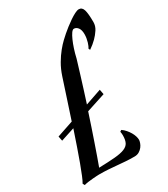

<svg xmlns="http://www.w3.org/2000/svg" viewBox="-246 -761 746 852"><g transform="rotate(-30 127.0 -335.0)"><path d="M25.9 -25.9Q75.7 -27.3 107.2 -30Q138.7 -32.7 157 -40Q175.3 -47.4 182.1 -61Q189 -74.7 189 -98.1Q189 -102.5 188.5 -107.4Q188 -112.3 187 -117.2L194.8 -122.1Q205.6 -114.7 214.1 -104.7Q222.7 -94.7 228.8 -84.2Q234.9 -73.7 238 -63.5Q241.2 -53.2 241.2 -44.9Q241.2 -39.1 238 -29.8Q234.9 -20.5 228.3 -11.7Q221.7 -2.9 211.4 3.4Q201.2 9.8 187 9.8Q162.6 9.8 141.8 8.3Q121.1 6.8 100.6 4.9Q80.1 2.9 58.1 1.5Q36.1 0 9.8 0Q6.8 0 -2.4 0.5Q-11.7 1 -23.4 2Q-35.2 2.9 -47.1 4.6Q-59.1 6.3 -67.9 8.8L-73.2 -1Q-66.9 -11.2 -57.9 -33.2Q-48.8 -55.2 -37.6 -85.7Q-26.4 -116.2 -13.2 -154.3Q0 -192.4 14.2 -234.9L-56.2 -211.9L-61 -235.8L22.9 -264.2Q38.6 -311 54.4 -359.9Q70.3 -408.7 86.9 -459Q97.7 -491.7 112.8 -517.3Q127.9 -543 143.8 -562.5Q159.7 -582 173.6 -595Q187.5 -607.9 195.8 -615.2Q207 -625 221.4 -636.2Q235.8 -647.5 250.2 -657.2Q264.6 -667 277.6 -673.6Q290.5 -680.2 298.8 -680.2Q315.4 -680.2 321.3 -660.9Q327.1 -641.6 327.1 -598.1Q327.1 -578.6 315.7 -561Q304.2 -543.5 290 -529.3Q273.9 -513.2 252.9 -499L249 -506.8Q251.5 -510.3 254.4 -516.8Q257.3 -523.4 260 -532.2Q262.7 -541 264.4 -551.3Q266.1 -561.5 266.1 -571.8Q266.1 -593.3 257.6 -604.7Q249 -616.2 236.8 -616.2Q230.5 -616.2 223.1 -606Q215.8 -595.7 208.3 -578.9Q200.7 -562 193.6 -540.3Q186.5 -518.6 181.2 -495.1Q178.7 -486.8 172.9 -467.8Q167 -448.7 158.9 -422.1Q150.9 -395.5 140.6 -363.3Q130.4 -331.1 119.1 -295.9L201.2 -324.2L206.1 -298.8L108.9 -267.1Q97.7 -232.4 85.9 -197.8Q74.2 -163.1 63.2 -131.3Q52.2 -99.6 42.7 -72.5Q33.2 -45.4 25.9 -25.9Z"/></g></svg>

Font: Romanesco
Style: Regular
Weight: 400
Designer: Astigmatic (AOETI)
Foundry: Astigmatic (AOETI)
Version: Version 1.000